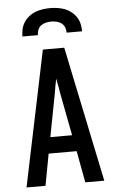

<svg xmlns="http://www.w3.org/2000/svg" viewBox="-62 -997 625 1038"><g transform="rotate(-5 250.0 -477.5)"><path d="M39 0 192 -735H308L461 0H358L326 -172H174L142 0ZM309 -260 265 -490Q262 -511 258 -531.5Q254 -552 250 -572Q246 -552 242 -531.5Q238 -511 235 -490L191 -260ZM88 -815Q88 -835 92.5 -855Q97 -875 108 -892Q119 -909 135.5 -922Q152 -935 170.5 -942Q189 -949 209.5 -952Q230 -955 250 -955Q270 -955 290.5 -952Q311 -949 329.5 -942Q348 -935 364.5 -922Q381 -909 392 -892Q403 -875 407.5 -855Q412 -835 412 -815H328Q328 -830 322.5 -844Q317 -858 305.5 -866.5Q294 -875 279.5 -878.5Q265 -882 250 -882Q235 -882 220.5 -878.5Q206 -875 194.5 -866.5Q183 -858 177.5 -844Q172 -830 172 -815Z"/></g></svg>

Font: Iosevka SS04 Semibold
Style: Regular
Weight: 600
Monospace: yes
Designer: Belleve Invis
Foundry: Belleve Invis
Version: Version 19.0.0; ttfautohint (v1.8.4)